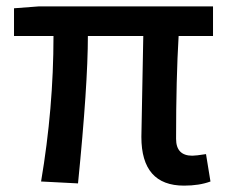

<svg xmlns="http://www.w3.org/2000/svg" viewBox="-20 -570 716 603"><path d="M424 -140 430 -457H256Q256 -304 225 6L109 0Q148 -230 148 -457H24V-544L103 -550H649V-457H541Q533 -324 533 -134Q533 -81 584 -81Q595 -81 627 -86L641 0Q606 13 558 13Q424 13 424 -140Z"/></svg>

Font: Noto Sans S Chinese Medium
Style: Regular
Weight: 500
Designer: Ryoko NISHIZUKA  (kana & ideographs); Paul D. Hunt (Latin, Greek & Cyrillic); Wenlong ZHANG  (bopomofo); Sandoll Communi
Foundry: Adobe Systems Incorporated
Version: Version 1.000;PS 1;hotconv 1.0.78;makeotf.lib2.5.61930